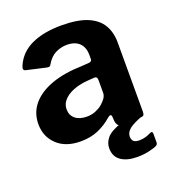

<svg xmlns="http://www.w3.org/2000/svg" viewBox="-130 -640 824 913"><g transform="rotate(-20 281.5 -184.0)"><path d="M341 -50.6Q310 -23.2 271.3 -6.6Q232.7 10 183.1 10Q106.9 10 63.6 -31.1Q20.2 -72.3 20.2 -135.7Q20.2 -192.4 54.8 -234.1Q89.5 -275.8 154.4 -299.5Q219.4 -323.1 310 -325.1L345.1 -327.7Q350.3 -328 355.5 -330.8Q360.7 -333.6 360.7 -342V-363Q360.7 -401.3 338.7 -422.8Q316.8 -444.3 275.8 -444.3Q245.9 -444.3 218.5 -430.8Q191 -417.2 172 -384.3Q168.3 -377.5 164.5 -375.4Q160.7 -373.4 149.9 -375.4L49.6 -398.2Q44 -400.2 41.4 -404.7Q38.8 -409.2 44.6 -423.9Q70.2 -483 131.4 -511.5Q192.6 -540 282.8 -540Q365.5 -540 414.6 -519.1Q463.7 -498.3 485.7 -460.7Q507.6 -423.1 507.6 -372.7V-22.1Q507.6 -9.7 503.7 -4.9Q499.7 0 488.3 0H385.5Q375.1 0 370.5 -8.1Q365.8 -16.1 364.4 -27.5L363.1 -50Q360.4 -67.7 341 -50.6ZM360.7 -236.1Q360.7 -253.5 346 -252.9L317.6 -250.9Q292.1 -249.8 265.9 -243.4Q239.8 -237 218.5 -225.4Q197.2 -213.7 183.9 -196.4Q170.5 -179.1 170.5 -155.8Q170.5 -125.9 191.7 -108.3Q212.9 -90.7 249.7 -90.7Q274.5 -90.7 294.4 -98.9Q314.2 -107 327.9 -118.3Q342.4 -130.6 351.6 -143.7Q360.7 -156.8 360.7 -171V-236.1ZM297.5 87.3Q297.5 59.3 317.2 35.7Q336.9 12.1 396.3 -8L503 -5.4Q448.8 14 428.6 30.7Q408.4 47.5 408.4 67.9Q408.4 84.6 417.3 92.6Q426.2 100.6 445.1 100.6Q463.8 100.6 478.2 96.1Q492.7 91.6 503.7 85.8Q518.8 78.2 518.8 94.5V137.3Q518.8 147.3 510.2 152.4Q497.8 158.9 470.2 165.3Q442.7 171.7 410.1 171.7Q357.9 171.7 327.7 150.4Q297.5 129.1 297.5 87.3Z"/></g></svg>

Font: Libre Franklin Thin
Style: Regular
Weight: 100
Designer: Pablo Impallari, Rodrigo Fuenzalida, Nhung Nguyen
Foundry: Impallari Type
Version: Version 3.000